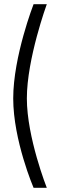

<svg xmlns="http://www.w3.org/2000/svg" viewBox="-20 -770 300 915"><path d="M140 -750C140 -750 43 -501 43 -301C43 -101 140 125 140 125H203C203 125 108 -115 108 -301C108 -490 203 -750 203 -750Z"/></svg>

Font: TitilliumText22L
Style: 250 wt
Weight: 300
Designer: Campivisivi
Foundry: Campivisivi
Version: 1.000